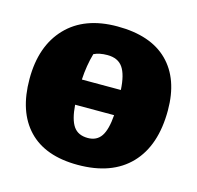

<svg xmlns="http://www.w3.org/2000/svg" viewBox="-82 -588 702 685"><g transform="rotate(15 269.0 -246.0)"><path d="M261 11Q141 11 78.5 -54.5Q16 -120 16 -241Q16 -363 83 -433Q150 -503 271 -503Q394 -503 458 -439.5Q522 -376 522 -260Q522 -130 454.5 -59.5Q387 11 261 11ZM213 -385Q200 -340 197 -287H341Q338 -343 320 -369Q302 -395 263 -395Q233 -395 213 -385ZM271 -91Q304 -91 320.5 -115.5Q337 -140 341 -194H197Q201 -140 218 -115.5Q235 -91 271 -91Z"/></g></svg>

Font: Piazzolla ExtraBold
Style: Regular
Weight: 800
Designer: Juan Pablo del Peral
Foundry: Huerta Tipografica
Version: Version 1.330